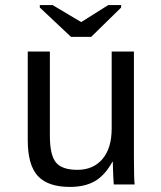

<svg xmlns="http://www.w3.org/2000/svg" viewBox="-20 -733 640 763"><path d="M178.2 -528.3V-193.4Q178.2 -117.2 202.1 -87.6Q226.1 -58.1 287.6 -58.1Q350.6 -58.1 387.2 -101.1Q423.8 -144 423.8 -222.2V-528.3H512.2V-112.8Q512.2 -20.5 515.1 0H432.1Q431.6 -2.4 431.2 -13.2Q430.7 -23.9 429.9 -37.8Q429.2 -51.8 428.2 -90.3H426.8Q396.5 -35.6 356.7 -12.9Q316.9 9.8 257.8 9.8Q170.9 9.8 130.6 -33.4Q90.3 -76.7 90.3 -176.3V-528.3ZM342.3 -586.4H262.2L138.2 -703.1V-712.9H189L302.2 -645.5H303.2L410.2 -712.9H461.4V-703.1Z"/></svg>

Font: Courier New
Style: Regular
Weight: 400
Designer: Steve Matteson
Foundry: Ascender Corporation
Version: Version 2.00.3